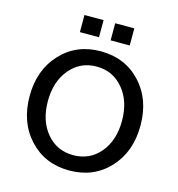

<svg xmlns="http://www.w3.org/2000/svg" viewBox="-127 -998 1034 1116"><g transform="rotate(15 390.0 -440.0)"><path d="M390 8Q244 8 150.5 -92.5Q57 -193 57 -351Q57 -508 150.5 -608.5Q244 -709 390 -709Q537 -709 630.5 -609Q724 -509 724 -351Q724 -193 630.5 -92.5Q537 8 390 8ZM229.5 -542.5Q167 -468 167 -350Q167 -232 229 -158Q291 -84 390 -84Q489 -84 551 -158Q613 -232 613 -350Q613 -468 550.5 -542.5Q488 -617 390 -617Q292 -617 229.5 -542.5ZM243 -785V-888H358V-785ZM428 -785V-888H543V-785Z"/></g></svg>

Font: LT Superior Semi-bold
Style: Regular
Weight: 600
Designer: Daniel Lyons
Foundry: LyonsType
Version: Version 1.0